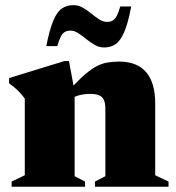

<svg xmlns="http://www.w3.org/2000/svg" viewBox="-20 -708 669 728"><path d="M263 -361V-40L302.5 -19.5V0H24V-19.5L74 -43.5V-334Q62 -351 47 -365.5Q32 -380 14.5 -392V-412L224 -476.5H241.5ZM340 -19.5 379.5 -40V-296Q379.5 -317.5 373.5 -329.8Q367.5 -342 354.8 -347Q342 -352 322 -352Q300 -352 280.8 -347Q261.5 -342 242.5 -331L228.5 -349.5Q264.5 -391.5 291.5 -416.2Q318.5 -441 340.8 -453.8Q363 -466.5 384.8 -470.5Q406.5 -474.5 431.5 -474.5Q499.5 -474.5 534 -434.5Q568.5 -394.5 568.5 -316V-43.5L619 -19.5V0H340ZM477.5 -683.5Q465.5 -619.5 450.8 -586Q436 -552.5 417.8 -540.2Q399.5 -528 375 -528Q356 -528 339.2 -537.8Q322.5 -547.5 307 -560Q291.5 -572.5 276.8 -582.2Q262 -592 247.5 -592Q235 -592 226 -587Q217 -582 210.5 -569.2Q204 -556.5 197 -533H155.5Q168 -597 182.5 -630.8Q197 -664.5 215.5 -676.5Q234 -688.5 258 -688.5Q277 -688.5 293.8 -679Q310.5 -669.5 326 -656.8Q341.5 -644 356.2 -634.5Q371 -625 385.5 -625Q398.5 -625 407.2 -630Q416 -635 422.8 -647.8Q429.5 -660.5 436 -683.5Z"/></svg>

Font: Newsreader 36pt ExtraBold
Style: Regular
Weight: 800
Designer: Hugues Gentile
Foundry: Production Type
Version: Version 1.003